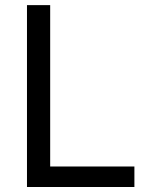

<svg xmlns="http://www.w3.org/2000/svg" viewBox="-20 -748 605 768"><path d="M87.9 0V-727.5H180.7V-82H517.6V0Z"/></svg>

Font: Inter
Style: Regular
Weight: 400
Designer: Rasmus Andersson
Foundry: rsms
Version: Version 4.001;git-9221beed3